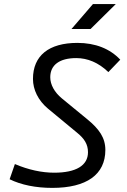

<svg xmlns="http://www.w3.org/2000/svg" viewBox="-20 -914 626 944"><path d="M237.3 9.8C405.8 9.8 498 -55.7 498 -176.8C498 -237.3 466.8 -280.3 409.2 -327.6L284.2 -430.2C247.6 -460.4 227.1 -498 227.1 -534.2C227.1 -595.2 273.4 -628.4 355 -628.4C410.2 -628.4 464.4 -606.4 512.7 -559.6L571.3 -620.6C520.5 -674.8 448.2 -703.1 360.8 -703.1C220.2 -703.1 142.1 -640.6 142.1 -525.9C142.1 -472.7 168 -419.9 215.8 -379.9L359.9 -260.7C394 -232.9 412.6 -205.1 412.6 -165.5C412.6 -100.1 353.5 -64.9 246.6 -64.9C185.5 -64.9 119.6 -79.1 53.2 -107.4L27.3 -32.7C84 -4.9 155.8 9.8 237.3 9.8ZM331.5 -771.5H425.3L549.3 -894H437Z"/></svg>

Font: Cascadia Mono SemiLight
Style: Italic
Weight: 350
Italic angle: -10°
Monospace: yes
Designer: Aaron Bell
Foundry: Saja Typeworks
Version: Version 2404.023